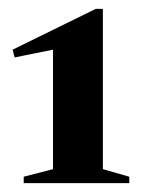

<svg xmlns="http://www.w3.org/2000/svg" viewBox="-20 -744 322 433"><path d="M99.5 -362.5V-632L13 -614.5L8.5 -632L196 -724H212V-362.5L271.5 -345.5V-331H33.5V-345.5Z"/></svg>

Font: Newsreader 72pt
Style: Bold
Weight: 700
Designer: Hugues Gentile
Foundry: Production Type
Version: Version 1.003; ttfautohint (v1.8.3)